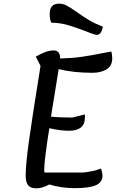

<svg xmlns="http://www.w3.org/2000/svg" viewBox="-20 -1001 632 1047"><path d="M300 -624 258 -365Q303 -360 374 -360L443 -377V-358Q443 -324 421 -306Q399 -288 357 -288Q306 -288 249 -302Q221 -125 221 -74Q221 -68 223 -60H432Q486 -65 531 -82Q539 -55 539 -44Q539 -7 503 9Q467 25 387 25Q315 25 249 5Q210 26 178 26Q148 26 134 10Q120 -6 120 -42Q120 -102 137 -226Q154 -350 201 -642L175 -692Q232 -726 272 -726Q308 -726 308 -683V-682Q374 -684 424.5 -691Q475 -698 554 -714L587 -720Q592 -704 592 -683Q592 -641 560.5 -622.5Q529 -604 484 -604Q381 -604 300 -624ZM447 -831Q392 -852 349 -864.5Q306 -877 260 -877Q251 -894 251 -926Q251 -981 302 -981Q324 -981 343 -971Q362 -961 395 -938Q431 -912 463.5 -892.5Q496 -873 541 -855Q532 -811 509 -811Q498 -811 475 -820Q452 -829 447 -831Z"/></svg>

Font: Lemonada Light
Style: Regular
Weight: 300
Designer: Mohamed Gaber (Arabic) Eduardo Tunni (Latin)
Foundry: Kief Type Foundry
Version: Version 3.006